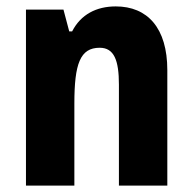

<svg xmlns="http://www.w3.org/2000/svg" viewBox="-20 -579 601 599"><path d="M341 -559C281 -559 232 -534 205 -481H196L178 -549H61V0H212V-256C212 -380 230 -430 291 -430C336 -430 351 -391 351 -315V0H502V-360C502 -492 440 -559 341 -559Z"/></svg>

Font: Noto Sans Gurmukhi Condensed ExtraBold
Style: Regular
Weight: 800
Width: 3
Designer: Jelle Bosma - Monotype Design Team
Foundry: Monotype Imaging Inc.
Version: Version 2.004